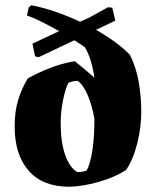

<svg xmlns="http://www.w3.org/2000/svg" viewBox="-20 -703 619 734"><path d="M246 11Q143 11 89.5 -50.5Q36 -112 36 -219Q36 -277 49.5 -321Q63 -365 86 -403Q125 -425 171 -443Q217 -461 266 -469Q285 -454 301.5 -440Q318 -426 341 -406Q336 -440 327 -470Q318 -500 305 -522Q287 -535 264 -549L127 -484L114 -488L104 -536L206 -584Q174 -602 141.5 -618.5Q109 -635 83 -644L90 -675L100 -683Q187 -666 286 -620L322 -636L392 -675L409 -674L421 -624L347 -589Q386 -567 419.5 -542.5Q453 -518 477 -493Q501 -444 510.5 -389Q520 -334 520 -275Q520 -217 505 -156Q490 -95 462 -53Q420 -26 360.5 -8.5Q301 9 246 11ZM276 -45Q286 -45 296.5 -47Q307 -49 312 -52Q326 -80 333.5 -130.5Q341 -181 341 -248Q333 -296 316.5 -336.5Q300 -377 277 -394Q259 -394 241 -386Q229 -361 220.5 -317.5Q212 -274 212 -233Q212 -160 229 -111Q246 -62 276 -45Z"/></svg>

Font: Labrada ExtraBold
Style: Regular
Weight: 800
Designer: Mercedes Jáuregui
Foundry: Omnibus-Type Team
Version: Version 1.000; ttfautohint (v1.8.4.7-5d5b)